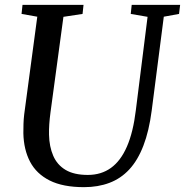

<svg xmlns="http://www.w3.org/2000/svg" viewBox="-20 -763 764 793"><path d="M656.5 -694 606.5 -306Q595.5 -221.5 572.2 -161.2Q549 -101 514 -63.2Q479 -25.5 432 -7.8Q385 10 327 10Q240 10 185.2 -17.5Q130.5 -45 104.2 -95Q78 -145 76.5 -212.5Q76.5 -231 77 -250.8Q77.5 -270.5 80 -291L134 -694L69 -705.5L73 -743H325L321 -705.5L242 -693.5L188.5 -298.5Q185 -272.5 183.5 -249.5Q182 -226.5 182.5 -206.5Q183.5 -157.5 199.8 -119.8Q216 -82 251 -61.2Q286 -40.5 342.5 -40.5Q398 -40.5 438.2 -69.5Q478.5 -98.5 504.2 -157.5Q530 -216.5 541 -307.5L589.5 -693.5L520 -705.5L524 -743H724L719.5 -705.5Z"/></svg>

Font: Merriweather 48pt
Style: Italic
Weight: 400
Italic angle: -7.8°
Version: Version 2.101